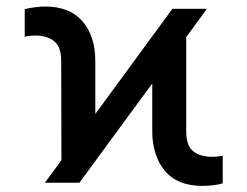

<svg xmlns="http://www.w3.org/2000/svg" viewBox="-20 -573 776 602"><path d="M120.7 0 172.6 -70.7 171.9 -381.4Q171.9 -426.8 149.3 -444.2Q126.8 -461.6 90.9 -461.6Q74.2 -461.6 57.5 -457.7V-544.4Q70 -547.6 88.2 -550.1Q106.5 -552.6 121.4 -552.6Q198.9 -552.6 238.8 -506Q278.8 -459.5 278.8 -381.4V-215.6L520.6 -545.5H628.9L563.9 -456.7V-161.2Q563.9 -116.1 585.9 -98.7Q608 -81.3 645.2 -81.3Q652 -81.3 661.2 -82.2Q670.5 -83.1 678.3 -84.9V1.8Q666.5 5.7 647.9 7.8Q629.3 9.9 614.7 9.9Q535.9 9.9 496.6 -37.8Q457.4 -85.6 457.4 -161.6V-311.4L229 0Z"/></svg>

Font: Inter Zeller Medium
Style: Regular
Weight: 500
Designer: Rasmus Andersson; Joe Bland
Foundry: zeller
Version: Version 3.015;git-dec3a8cb1